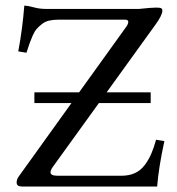

<svg xmlns="http://www.w3.org/2000/svg" viewBox="-20 -678 644 698"><path d="M551.3 0H59.6Q40.5 0 40.5 -14.6Q40.5 -26.4 49.3 -38.1L239.7 -303.2H105V-342.3H267.6L437.5 -578.6Q446.3 -590.3 446.3 -598.1Q446.3 -606.4 435.5 -606.4H190.4Q171.9 -606.4 157.5 -602.8Q143.1 -599.1 132.1 -590.3Q121.1 -581.5 113.3 -572.8Q105.5 -564 98.4 -547.6Q91.3 -531.2 87.2 -519.5Q83 -507.8 76.2 -486.3L46.4 -491.2Q62 -574.7 68.4 -657.7Q84 -656.7 103.8 -651.1Q123.5 -645.5 149.4 -645.5H485.4Q529.3 -650.4 548.3 -650.4Q562 -650.4 566.2 -647.9Q570.3 -645.5 570.3 -639.6Q570.3 -623.5 546.9 -590.8L367.7 -342.3H527.8V-303.2H339.4L172.4 -71.8Q163.6 -59.6 163.6 -51.8Q163.6 -39.1 189 -39.1H421.9Q449.2 -39.1 470.5 -48.8Q491.7 -58.6 506.1 -77.9Q520.5 -97.2 529.8 -118.7Q539.1 -140.1 547.4 -169.9L577.6 -165Q556.6 -68.4 551.3 0Z"/></svg>

Font: Libertinage
Style: b
Weight: 400
Designer: OSP
Foundry: OSP
Version: Version 1.0; 2008; OFL relea